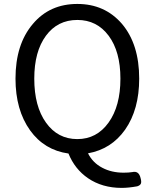

<svg xmlns="http://www.w3.org/2000/svg" viewBox="-20 -749 765 949"><path d="M581.1 179.7Q485.4 179.7 415 131.8Q349.6 86.9 318.4 9.8Q199.2 -6.8 128.9 -104.5Q56.6 -205.1 56.6 -360.4Q56.6 -530.3 142.6 -630.9Q225.6 -729.5 362.3 -729.5Q498 -729.5 583 -630.9Q668 -530.3 668 -360.4Q668 -208 598.6 -108.4Q530.3 -11.7 415 8.8Q438.5 55.7 485.4 80.1Q531.2 104.5 590.8 104.5Q616.2 104.5 633.8 101.6Q666 93.8 674.8 130.9Q679.7 148.4 676.8 157.2Q673.8 167 658.2 171.9Q615.2 179.7 581.1 179.7ZM362.3 -61.5Q458 -61.5 516.6 -143.1Q575.2 -224.6 575.2 -360.4Q575.2 -494.1 517.1 -572.3Q459 -650.4 362.3 -650.4Q264.6 -650.4 207 -572.3Q149.4 -494.1 149.4 -360.4Q149.4 -223.6 207.5 -142.6Q265.6 -61.5 362.3 -61.5Z"/></svg>

Font: Bpmf GenSen Rounded R
Style: R
Weight: 400
Foundry: But Ko
Version: Version 1.320